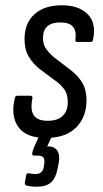

<svg xmlns="http://www.w3.org/2000/svg" viewBox="-20 -515 391 728"><path d="M154 8Q79 8 49.5 -33.5Q20 -75 36 -142Q37 -152 46 -152H95Q104 -152 103 -142Q94 -99 108 -78Q122 -57 161 -57Q198 -57 217.5 -75.5Q237 -94 237 -127Q237 -152 228.5 -168.5Q220 -185 198 -203L132 -252Q104 -274 88.5 -301Q73 -328 73 -366Q73 -427 110.5 -461Q148 -495 215 -495Q279 -495 312.5 -461Q346 -427 333 -366Q332 -356 324 -356H273Q264 -356 266 -366Q275 -430 209 -430Q143 -430 143 -371Q143 -349 152 -334Q161 -319 183 -299L246 -251Q278 -226 293 -199.5Q308 -173 308 -135Q308 -71 268.5 -31.5Q229 8 154 8ZM119 193Q109 193 99.5 192Q90 191 82 189Q73 186 74 179L79 150Q81 141 88 142Q95 143 101.5 144Q108 145 114 145Q142 145 146 118L148 104Q150 88 144 81.5Q138 75 123 75H110Q101 75 102 66Q103 61 104.5 56.5Q106 52 107 48L137 -19Q141 -28 147 -28H181Q186 -28 187.5 -25.5Q189 -23 186 -18L159 40H163Q186 40 197 56Q208 72 203 101L199 121Q192 160 173.5 176.5Q155 193 119 193Z"/></svg>

Font: Sofia Sans Condensed
Style: Italic
Weight: 400
Italic angle: -9°
Designer: Botio Nikoltchev, Ani Petrova
Foundry: lettersoup
Version: Version 4.101